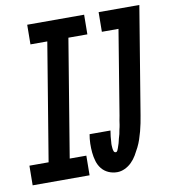

<svg xmlns="http://www.w3.org/2000/svg" viewBox="-108 -807 796 887"><g transform="rotate(-10 290.0 -363.5)"><path d="M242 0H-25L-24 -92H66L157 -643H78L79 -735H346L345 -643H256L165 -92H243ZM371 8Q349 8 330 -0.5Q311 -9 298.5 -24.5Q286 -40 280 -60Q274 -80 272 -101Q270 -122 270.5 -143.5Q271 -165 275 -187H373Q372 -180 371 -173Q370 -166 369 -159Q368 -152 368 -145.5Q368 -139 367 -132Q366 -125 366.5 -118Q367 -111 367.5 -104.5Q368 -98 370.5 -91Q373 -84 380 -84Q385 -84 388 -90Q391 -96 392.5 -101Q394 -106 396 -111.5Q398 -117 399.5 -122Q401 -127 402 -132Q403 -137 404.5 -142.5Q406 -148 407.5 -153Q409 -158 410.5 -163.5Q412 -169 412.5 -174Q413 -179 414.5 -184.5Q416 -190 417 -195Q418 -200 419 -205.5Q420 -211 420.5 -216Q421 -221 422 -226Q423 -231 424 -236.5Q425 -242 426 -247L491 -643H413L414 -735H605L522 -232Q519 -214 515.5 -196Q512 -178 507 -159.5Q502 -141 496 -123Q490 -105 481.5 -88Q473 -71 463 -54Q453 -37 439 -23Q425 -9 407 -0.5Q389 8 371 8Z"/></g></svg>

Font: Iosevka Semibold Extended
Style: Italic
Weight: 600
Width: 7
Italic angle: -9°
Monospace: yes
Designer: Belleve Invis
Foundry: Belleve Invis
Version: Version 32.5.0; ttfautohint (v1.8.4)